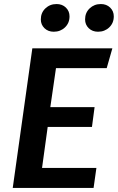

<svg xmlns="http://www.w3.org/2000/svg" viewBox="-20 -930 583 950"><path d="M508 -593H257L229 -400H448L435 -302H216L188 -99H457L443 0H43L140 -691H536ZM182 -834Q182 -867 204.5 -888.5Q227 -910 260 -910Q288 -910 306 -892.5Q324 -875 324 -849Q324 -816 301.5 -794.5Q279 -773 246 -773Q218 -773 200 -790.5Q182 -808 182 -834ZM401 -834Q401 -867 423.5 -888.5Q446 -910 479 -910Q507 -910 525 -892.5Q543 -875 543 -849Q543 -816 520.5 -794.5Q498 -773 465 -773Q437 -773 419 -790.5Q401 -808 401 -834Z"/></svg>

Font: FiraGO Medium
Style: Italic
Weight: 500
Italic angle: -8°
Designer: bBox Type GmbH
Foundry: bBox Type GmbH
Version: Version 1.001